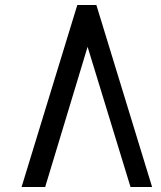

<svg xmlns="http://www.w3.org/2000/svg" viewBox="-20 -745 640 765"><path d="M364 -725 586 0H500L329 -558.5L160 0H66L288 -725Z"/></svg>

Font: JuliaMono Italic
Style: Regular
Weight: 400
Italic angle: -9°
Monospace: yes
Designer: cormullion
Foundry: corm
Version: Version 0.049; ttfautohint (v1.8.4)